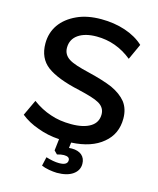

<svg xmlns="http://www.w3.org/2000/svg" viewBox="-132 -813 909 1102"><g transform="rotate(15 322.0 -262.0)"><path d="M601 -202Q601 -110 534 -55Q467 2 347 8L343 41Q347 40 360 40Q397 40 419 58Q441 77 441 110Q441 149 407 173Q373 197 312 197Q301 197 289.5 195.5Q278 194 265 192Q238 187 220 179L232 126Q277 140 310 140Q360 140 360 110Q360 88 326 88Q310 88 286 95L267 76L275 7Q206 3 146 -20Q88 -40 43 -76L87 -170Q140 -131 196 -113Q250 -94 319 -94Q393 -94 434 -120Q474 -145 474 -193Q474 -233 437 -255Q418 -266 387 -275.5Q356 -285 313 -295Q180 -324 118 -370Q57 -416 57 -504Q57 -567 91 -616Q125 -664 188 -693Q248 -721 332 -721Q409 -721 475 -699Q541 -677 585 -636L542 -542Q448 -618 332 -618Q263 -618 223 -590Q183 -562 183 -512Q183 -471 219 -448Q236 -437 266.5 -427Q297 -417 340 -407Q431 -385 485 -362Q541 -336 571 -299Q601 -260 601 -202Z"/></g></svg>

Font: PRinguin Sans
Style: Bold
Weight: 700
Designer: Vernon Adams
Foundry: Vernon Adams
Version: ""